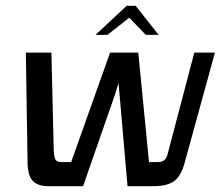

<svg xmlns="http://www.w3.org/2000/svg" viewBox="-20 -641 760 661"><path d="M146 0Q121 0 105 -9Q89 -18 82.5 -34.5Q76 -51 75 -75L69 -460H157L165 -123Q166 -98 172 -90Q178 -82 198 -83H225L359 -460H456L493 -83H521Q538 -83 546 -90Q554 -97 558 -114L649 -460H720L615 -78Q603 -35 579.5 -17.5Q556 0 507 0H419L392 -311L388 -355L374 -310L266 0ZM309 -521 416 -621H447L526 -521H482L425 -580L350 -521Z"/></svg>

Font: Genos Thin Medium
Style: Italic
Weight: 500
Italic angle: -8°
Version: Version 1.010